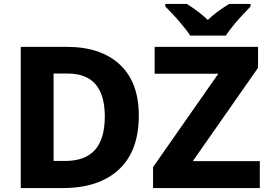

<svg xmlns="http://www.w3.org/2000/svg" viewBox="-20 -951 1358 971"><path d="M298 0H85V-714H318Q490 -714 586 -624.5Q682 -535 682 -367Q682 -187 581 -93.5Q480 0 298 0ZM323 -579H251V-137H309Q411 -137 460.5 -193Q510 -249 510 -362Q510 -579 323 -579ZM754 0V-106L1084 -578H762V-714H1285V-608L955 -136H1294V0ZM1247 -918Q1157 -826 1122 -771H942Q922 -802 885 -844.5Q848 -887 816 -918V-931H925Q989 -891 1031 -850Q1071 -890 1139 -931H1247Z"/></svg>

Font: Noto Sans UI ExtraBold
Style: Regular
Weight: 800
Designer: Monotype Design Team
Foundry: Monotype Imaging Inc.
Version: Version 1.001